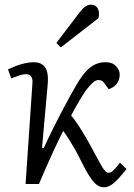

<svg xmlns="http://www.w3.org/2000/svg" viewBox="-20 -784 572 818"><path d="M159 -154H167Q185 -194 205 -234Q225 -274 244 -310.5Q263 -347 280 -377.5Q297 -408 309 -428Q330 -463 349 -482.5Q368 -502 387.5 -510.5Q407 -519 429 -519Q459 -519 474.5 -502Q490 -485 490 -466Q490 -444 477.5 -427.5Q465 -411 443 -404L427 -426Q421 -436 414.5 -439.5Q408 -443 400 -443Q388 -443 376 -432.5Q364 -422 347 -400Q337 -386 320 -358Q303 -330 283 -292Q299 -273 314 -250Q329 -227 345.5 -199Q362 -171 380 -137Q392 -115 401 -98Q410 -81 417 -70Q424 -59 430 -53.5Q436 -48 443 -48Q454 -48 466.5 -61.5Q479 -75 491 -91L519 -64Q500 -40 484 -22.5Q468 -5 453 4.5Q438 14 423 14Q407 14 393 4Q379 -6 362.5 -31Q346 -56 323 -103Q312 -126 299 -148.5Q286 -171 273.5 -191Q261 -211 249 -226Q228 -184 208 -141Q188 -98 172 -61Q156 -24 146 0H89L118 -427Q120 -448 113 -458Q106 -468 90 -468Q79 -468 63.5 -463Q48 -458 28 -450L14 -488Q25 -494 44 -501.5Q63 -509 84 -514Q105 -519 122 -519Q148 -519 162.5 -507.5Q177 -496 181.5 -474.5Q186 -453 183 -422ZM319 -731Q333 -749 344 -756.5Q355 -764 368 -764Q387 -764 396 -749Q405 -734 400 -707L239 -582L220 -601Z"/></svg>

Font: Literata Light
Style: Italic
Weight: 300
Italic angle: -2°
Designer: Latin by Veronika Burian and Jose Scaglione. Greek by Irene Vlachou. Cyrillic by Vera Evstafieva
Foundry: TypeTogether
Version: Version 3.103;gftools[0.9.29]